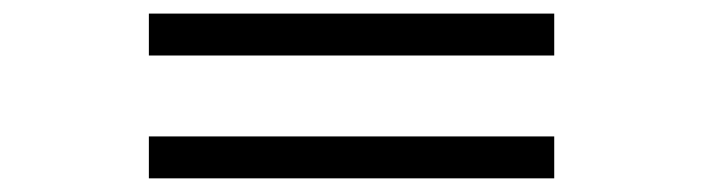

<svg xmlns="http://www.w3.org/2000/svg" viewBox="-20 -442 1040 284"><path d="M200.2 -178.2V-240.2H799.8V-178.2ZM200.2 -359.9V-421.9H799.8V-359.9Z"/></svg>

Font: Charis SIL Am
Style: Bold
Weight: 700
Foundry: SIL International
Version: Version 5.000